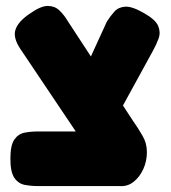

<svg xmlns="http://www.w3.org/2000/svg" viewBox="-20 -618 577 647"><path d="M383 9 281 -107 48 -454Q23 -492 32.5 -519Q42 -546 79 -571Q117 -598 140.5 -598Q164 -598 179.5 -583.5Q195 -569 207 -549L428 -211Q437 -198 444.5 -186.5Q452 -175 460 -161Q475 -136 475 -105.5Q475 -75 463 -48.5Q451 -22 430.5 -5.5Q410 11 383 9ZM107 9Q85 9 63.5 5Q42 1 28.5 -18.5Q15 -38 15 -83Q15 -129 28.5 -148Q42 -167 63 -171Q84 -175 107 -175H386L397 9ZM347 -176 225 -294 340 -545Q352 -564 365.5 -579Q379 -594 402 -595.5Q425 -597 465 -574Q504 -552 513 -530.5Q522 -509 514.5 -488.5Q507 -468 496 -448Z"/></svg>

Font: Fredoka SemiCondensed
Style: Bold
Weight: 700
Width: 4
Designer: Ben Nathan
Foundry: Milena B. Brandão, Ben Nathan
Version: Version 2.001